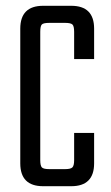

<svg xmlns="http://www.w3.org/2000/svg" viewBox="-20 -642 385 663"><path d="M305 -438H236V-532Q236 -552 230 -557.5Q224 -563 205 -563H150Q130 -563 124.5 -557.5Q119 -552 119 -532V-89Q119 -70 124.5 -64Q130 -58 150 -58H205Q224 -58 230 -64Q236 -70 236 -89V-183H305V-78Q305 1 226 1H129Q50 1 50 -78V-543Q50 -622 129 -622H226Q305 -622 305 -543Z"/></svg>

Font: Teko Light
Style: Regular
Weight: 300
Designer: Manushi Parikh, Jonny Pinhorn
Foundry: Indian Type Foundry
Version: Version 1.105;PS 1.0;hotconv 1.0.78;makeotf.lib2.5.61930; tt